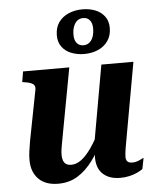

<svg xmlns="http://www.w3.org/2000/svg" viewBox="-55 -819 708 877"><g transform="rotate(-5 299.5 -381.0)"><path d="M212 -185Q208 -164 205.5 -148Q203 -132 203 -118Q203 -104 207 -93Q211 -82 220 -76Q229 -70 244 -70Q267 -70 290 -87Q313 -104 336.5 -138Q360 -172 384 -221L399 -183Q368 -122 336 -79Q304 -36 265.5 -12.5Q227 11 177 11Q118 11 86.5 -21.5Q55 -54 55 -108Q55 -126 57.5 -146Q60 -166 65 -194L110 -426Q112 -439 107.5 -446Q103 -453 92 -457.5Q81 -462 64 -464L53 -466L61 -514H273ZM502 -151Q499 -135 497 -122.5Q495 -110 494 -100.5Q493 -91 493 -84Q493 -70 500 -63Q507 -56 522 -56Q538 -56 552.5 -62.5Q567 -69 575 -73L565 -22Q555 -15 539 -7.5Q523 0 503.5 4.5Q484 9 461 9Q412 9 383 -17Q354 -43 354 -94Q354 -101 355 -108Q356 -115 357 -123Q358 -131 360 -140L353 -136L420 -514H567ZM356 -733Q340 -733 329 -724.5Q318 -716 311.5 -699.5Q305 -683 305 -661Q305 -636 316 -622.5Q327 -609 347 -609Q362 -609 373.5 -618Q385 -627 391 -643.5Q397 -660 397 -682Q397 -706 386 -719.5Q375 -733 356 -733ZM473 -678Q473 -643 456 -618.5Q439 -594 410.5 -581.5Q382 -569 347 -569Q315 -569 288 -579.5Q261 -590 245 -611.5Q229 -633 229 -664Q229 -700 246 -724Q263 -748 292 -760.5Q321 -773 355 -773Q388 -773 414.5 -762.5Q441 -752 457 -730.5Q473 -709 473 -678Z"/></g></svg>

Font: Roboto Serif 72pt SemiCondensed SemiBold
Style: Italic
Weight: 600
Width: 4
Italic angle: -10°
Designer: Greg Gazdowicz
Foundry: Commercial Type
Version: Version 1.008